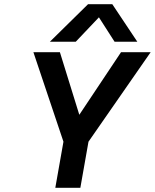

<svg xmlns="http://www.w3.org/2000/svg" viewBox="-20 -900 742 920"><path d="M402 -880H518L638 -700H529L454 -817L343 -700H219ZM284 -221 140 -650H267L360 -350L560 -650H702L404 -221L365 0H245Z"/></svg>

Font: Overused Grotesk SemiBold
Style: Italic
Weight: 600
Italic angle: -10°
Version: Version 0.003